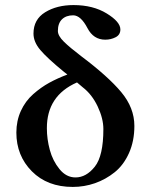

<svg xmlns="http://www.w3.org/2000/svg" viewBox="-20 -718 580 750"><path d="M303.2 -377 280.8 -396Q162.6 -344.2 163.1 -216.8Q163.1 -174.8 174.6 -132.3Q186 -89.8 212.4 -57.4Q238.8 -24.9 274.9 -24.9Q316.9 -24.9 350.3 -66.9Q383.8 -108.9 383.8 -213.9Q383.8 -254.9 361.6 -302Q339.4 -349.1 303.2 -377ZM243.2 -426.8 229 -438Q164.1 -491.2 137.5 -522.7Q110.8 -554.2 110.8 -586.9Q110.8 -642.1 156.5 -670.2Q202.1 -698.2 267.1 -698.2Q343.3 -698.2 396.7 -665.5Q450.2 -632.8 450.2 -603Q450.2 -582 431.6 -572.5Q413.1 -563 391.1 -563Q345.2 -563 321.8 -607.9Q295.9 -657.7 266.1 -658.2Q238.3 -658.2 222.2 -642.6Q206.1 -627 206.1 -597.2Q206.1 -578.1 229.5 -555.2Q252.9 -532.2 297.9 -498Q401.9 -419.9 453.4 -358.4Q504.9 -296.9 504.9 -226.1Q504.9 -167 483.9 -120.1Q462.9 -73.2 428 -45.2Q393.1 -17.1 351.1 -2.4Q309.1 12.2 264.2 12.2Q165 12.2 104.5 -48.8Q43.9 -109.9 43.9 -200.2Q43.9 -246.1 61.5 -284.7Q79.1 -323.2 109.6 -350.1Q140.1 -377 172.6 -394.8Q205.1 -412.6 243.2 -426.8Z"/></svg>

Font: Linux Libertine
Style: Semibold
Weight: 600
Designer: Philipp H. Poll
Foundry: Philipp H. Poll
Version: Version 5.1.2 ; ttfautohint (v0.9)